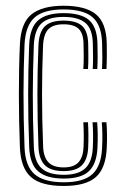

<svg xmlns="http://www.w3.org/2000/svg" viewBox="-20 -627 426 655"><path d="M197.5 7.4Q119.5 7.4 85.2 -23.3Q50.9 -54.1 47.9 -123.8Q46.1 -168.6 45.3 -213.7Q44.4 -258.9 44.4 -303.4Q44.4 -348 45.2 -391.3Q46 -434.5 47.9 -475.7Q51.2 -549.2 87.7 -578.3Q124.3 -607.4 196.7 -607.4Q271.6 -607.4 307.1 -578.4Q342.7 -549.4 344.2 -478.5Q344.5 -460.1 344.4 -436.7Q344.4 -413.2 343.2 -391.6H328Q329.2 -410.1 329.1 -431.7Q328.9 -453.4 328.3 -478.1Q326.9 -540.6 296.3 -567.7Q265.8 -594.8 196.7 -594.8Q128.6 -594.8 97.7 -567Q66.7 -539.1 63.7 -474.8Q62.1 -437.1 61.2 -395.8Q60.3 -354.6 60.2 -310.5Q60.1 -266.4 61 -219.7Q61.9 -172.9 63.7 -123.8Q66.4 -59.8 98.2 -32.5Q130 -5.2 197.5 -5.2Q265.1 -5.2 295.3 -33Q325.6 -60.7 328.3 -123.5Q329.6 -148.2 329.2 -169.6Q328.8 -191 327.3 -209.8H343.1Q344.7 -191.5 345 -170Q345.4 -148.6 344.2 -122.9Q341.2 -53.2 307.1 -22.9Q273 7.4 197.5 7.4ZM197.5 -17.8Q139.1 -17.8 110.5 -42.3Q81.9 -66.8 79.6 -124.5Q77.8 -173.3 76.8 -219.1Q75.9 -264.8 76 -307.9Q76.1 -351 77 -392.4Q77.9 -433.7 79.5 -473.8Q82 -533.5 110.4 -557.8Q138.8 -582.2 196.7 -582.2Q256.7 -582.2 284 -558.3Q311.4 -534.4 312.5 -477.6Q313.1 -454.3 313.1 -433.4Q313.1 -412.5 311.9 -391.6H296.4Q297.5 -410.4 297.4 -432.4Q297.3 -454.4 296.7 -477.2Q295.8 -528.1 271.5 -548.7Q247.2 -569.3 196.7 -569.3Q144.5 -569.3 121.1 -546.8Q97.7 -524.3 95.4 -473.1Q93.8 -431.1 92.9 -389.5Q92 -348 91.9 -305.4Q91.8 -262.9 92.7 -218.3Q93.6 -173.7 95.4 -125.6Q97.5 -75.8 121.4 -53.3Q145.3 -30.7 197.5 -30.7Q247.7 -30.7 271.1 -53Q294.5 -75.2 296.7 -124.2Q297.7 -146 297.5 -167Q297.4 -188 295.7 -209.8H311.5Q313 -189.3 313.4 -169.4Q313.7 -149.6 312.5 -123.8Q310.1 -68.4 283.4 -43.1Q256.6 -17.8 197.5 -17.8ZM197.5 -43.3Q152.9 -43.3 132.9 -63.6Q112.9 -84 111.2 -126.2Q109.4 -175.1 108.5 -219Q107.6 -262.9 107.6 -304.2Q107.6 -345.6 108.5 -387.1Q109.4 -428.6 111.2 -473Q113.2 -517.8 133.1 -537.3Q153.1 -556.7 196.7 -556.7Q240.6 -556.7 260.4 -538.3Q280.1 -519.9 280.9 -476.3Q281.2 -459.2 281.4 -436.5Q281.7 -413.9 280.2 -391.6H264.3Q265.8 -414.1 265.6 -434.6Q265.3 -455.1 265 -476.2Q264.6 -512.5 248.7 -528.3Q232.8 -544.1 196.7 -544.1Q161.3 -544.1 144.9 -527.2Q128.5 -510.4 126.8 -470.5Q125.2 -428.7 124.3 -388Q123.4 -347.2 123.4 -305.4Q123.4 -263.7 124.3 -219.5Q125.2 -175.4 127.1 -126.9Q128.4 -91.3 145 -73.6Q161.5 -55.9 197.5 -55.9Q232.4 -55.9 248.2 -73.9Q263.9 -92 265 -125.4Q265.9 -148.1 265.7 -168.3Q265.6 -188.5 264.3 -209.8H280.1Q281.4 -190.3 281.6 -168.9Q281.8 -147.5 280.9 -125Q279.2 -83.6 259.7 -63.5Q240.2 -43.3 197.5 -43.3Z"/></svg>

Font: Big Shoulders Inline Text Thin
Style: Regular
Weight: 100
Designer: Patric King
Foundry: XO Type Co
Version: Version 2.002